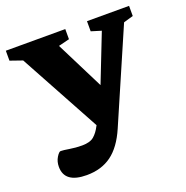

<svg xmlns="http://www.w3.org/2000/svg" viewBox="-133 -641 967 997"><g transform="rotate(-20 350.5 -142.5)"><path d="M180 232.5Q57.5 232.5 57.5 142.5Q57.5 113.5 71.2 91Q85 68.5 94 68.5Q108.5 68.5 141.5 74Q174.5 79.5 209.5 79.5Q253 79.5 274.8 61.2Q296.5 43 313.5 9.5L315.5 6L72.5 -440L5 -463.5V-518.5H333.5V-462.5L273 -447.5L406 -182.5L509 -445.5L453.5 -462.5V-518.5H686V-462.5L632.5 -447L412.5 60.5Q373.5 150.5 317.2 191.5Q261 232.5 180 232.5Z"/></g></svg>

Font: Newsreader 6pt
Style: Bold
Weight: 700
Designer: Hugues Gentile
Foundry: Production Type
Version: Version 1.003; ttfautohint (v1.8.3)